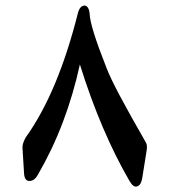

<svg xmlns="http://www.w3.org/2000/svg" viewBox="-20 -583 625 709"><path d="M268 -536Q273 -554 283 -560Q294 -566 302 -558Q309 -551 311 -533Q312 -487 373 -333Q387 -296 423.5 -227.5Q460 -159 518 -58Q522 -52 522.5 -43.5Q523 -35 521 -24L505 76Q501 100 487 105Q473 111 458 85Q352 -98 275 -345Q251 -235 212.5 -133Q174 -31 120 62Q109 83 92 85Q72 88 69 60L63 -37Q62 -51 74 -74Q136 -161 184 -276.5Q232 -392 268 -536Z"/></svg>

Font: Amiri
Style: Bold
Weight: 700
Designer: Khaled Hosny
Version: Version 0.113